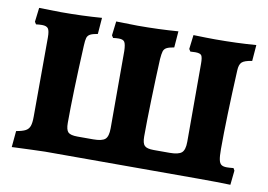

<svg xmlns="http://www.w3.org/2000/svg" viewBox="-72 -763 1231 881"><g transform="rotate(10 543.5 -322.0)"><path d="M38 -70Q67 -75 81 -82.5Q95 -90 100.5 -105Q106 -120 106 -149L107 -518Q107 -549 99.5 -559.5Q92 -570 71 -570Q57 -570 43 -568L36 -579L44 -645Q112 -643 145 -643Q246 -643 336 -650L330 -574Q306 -570 295 -564Q284 -558 280.5 -546.5Q277 -535 276 -510Q265 -283 265 -148Q265 -116 276 -105Q287 -94 320 -94H393Q434 -94 448.5 -107Q463 -120 463 -158V-518Q462 -549 455.5 -559.5Q449 -570 429 -570Q416 -570 402 -568L395 -579L403 -645Q469 -643 503 -643Q602 -643 692 -650L686 -574Q662 -570 651 -564Q640 -558 636.5 -546.5Q633 -535 631 -510Q627 -423 624 -319Q621 -215 621 -148Q621 -116 632 -105Q643 -94 675 -94H749Q790 -94 805 -107Q820 -120 820 -158V-522Q820 -551 814 -560Q808 -569 785 -569Q771 -569 762 -568L755 -579L763 -645Q829 -643 864 -643Q965 -643 1055 -650L1049 -575Q1014 -570 1002 -559Q990 -548 989 -520Q978 -293 978 -152Q978 -118 981.5 -102Q985 -86 993.5 -80Q1002 -74 1019 -74Q1030 -74 1050 -76L1056 -65L1049 2Q989 0 902 0H185L122 2Q17 6 31 6Z"/></g></svg>

Font: Alegreya SC ExtraBold
Style: Regular
Weight: 800
Designer: Juan Pablo del Peral
Foundry: Huerta Tipografica
Version: Version 2.007; ttfautohint (v1.6)